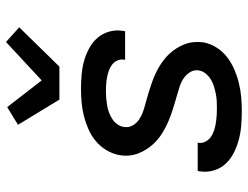

<svg xmlns="http://www.w3.org/2000/svg" viewBox="-113 -705 826 640"><g transform="rotate(-90 300.0 -385.0)"><path d="M250 8Q226 8 201.5 6Q177 4 154.5 -2Q132 -8 111 -18.5Q90 -29 74.5 -45.5Q59 -62 52 -85Q45 -108 49 -132L50 -139H145L144 -137Q142 -124 148 -113Q154 -102 163 -95.5Q172 -89 183.5 -85Q195 -81 207 -79Q219 -77 232 -76Q245 -75 258 -75Q270 -75 282 -75.5Q294 -76 306.5 -78.5Q319 -81 331 -84.5Q343 -88 354 -94.5Q365 -101 374 -111.5Q383 -122 385 -134Q388 -150 380 -163.5Q372 -177 359.5 -185.5Q347 -194 332 -199Q317 -204 302.5 -208Q288 -212 273 -216.5Q258 -221 243.5 -226Q229 -231 215 -237Q201 -243 187.5 -250.5Q174 -258 162 -267Q150 -276 140 -287Q130 -298 122 -310.5Q114 -323 108.5 -337.5Q103 -352 101.5 -367.5Q100 -383 103 -400Q107 -422 119 -442.5Q131 -463 149.5 -478.5Q168 -494 190 -503.5Q212 -513 234 -518.5Q256 -524 278.5 -526Q301 -528 323 -528Q347 -528 370.5 -526Q394 -524 416 -518Q438 -512 458.5 -501Q479 -490 493.5 -473.5Q508 -457 514.5 -434.5Q521 -412 517 -388L516 -381H421V-384Q423 -396 418.5 -406.5Q414 -417 405 -424Q396 -431 385 -435Q374 -439 363 -441Q352 -443 340 -444Q328 -445 315 -445Q304 -445 292.5 -444Q281 -443 269 -441Q257 -439 246 -435Q235 -431 224.5 -424.5Q214 -418 206.5 -408Q199 -398 197 -386Q194 -370 201.5 -356.5Q209 -343 221.5 -334.5Q234 -326 248.5 -321Q263 -316 278.5 -312Q294 -308 308.5 -303.5Q323 -299 338 -294Q353 -289 367 -283Q381 -277 394 -269.5Q407 -262 419 -253Q431 -244 441 -233Q451 -222 459 -209.5Q467 -197 472.5 -182.5Q478 -168 479.5 -152.5Q481 -137 479 -121Q475 -98 462 -77Q449 -56 429.5 -41Q410 -26 387.5 -16.5Q365 -7 342 -1.5Q319 4 296 6Q273 8 250 8ZM288 -600 204 -738 263 -774 352 -659 480 -778 529 -734 398 -600Z"/></g></svg>

Font: Iosevka Md Ex Obl
Style: Regular
Weight: 500
Width: 7
Italic angle: -9°
Monospace: yes
Designer: Belleve Invis
Foundry: Belleve Invis
Version: Version 32.5.0; ttfautohint (v1.8.4)